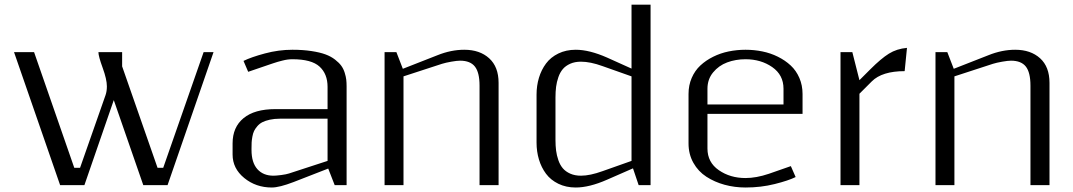

<svg xmlns="http://www.w3.org/2000/svg" viewBox="-20 -812 4706 842"><path d="M695.8 -76.2 873 -583.5H916.5L714.8 0H608.4L479 -373L350.1 0H243.7L41.5 -583.5H129.4Q285.6 -135.3 305.7 -76.2H331.1L442.9 -395Q448.7 -411.6 448.7 -433.1Q448.7 -463.9 430.2 -514.6Q411.6 -565.4 411.6 -583.5H515.6V-521Q650.4 -135.3 670.9 -76.2Z M1500 0H1447.8L1419.4 -72.8L1267.6 -13.7Q1205.1 10.3 1171.9 10.3Q1102.1 10.3 1051 -31.5Q1000 -73.2 1000 -134.3V-183.1Q1000 -254.4 1048.1 -293.9Q1096.2 -333.5 1187.5 -333.5H1416.5V-431.2Q1416.5 -487.8 1381.3 -520Q1346.2 -552.2 1262.2 -552.2Q1252 -552.2 1241 -550.8Q1230 -549.3 1217.8 -546.1Q1205.6 -543 1198.5 -541Q1191.4 -539.1 1179.2 -534.9Q1167 -530.8 1165.5 -530.3L1068.4 -497.1L1047.9 -544.9Q1081.5 -561.5 1141.6 -577.6Q1201.7 -593.8 1262.2 -593.8Q1308.6 -593.8 1345.7 -588.1Q1382.8 -582.5 1407.2 -573.5Q1431.6 -564.5 1449.5 -550.5Q1467.3 -536.6 1476.8 -523.4Q1486.3 -510.3 1491.7 -492.9Q1497.1 -475.6 1498.5 -462.6Q1500 -449.7 1500 -433.1ZM1416.5 -291.5H1208Q1183.1 -291.5 1163.3 -287.1Q1143.6 -282.7 1130.6 -276.1Q1117.7 -269.5 1108.4 -258.5Q1099.1 -247.6 1094.2 -237.5Q1089.4 -227.5 1086.7 -212.4Q1084 -197.3 1083.5 -186.8Q1083 -176.3 1083 -160.6V-154.3Q1083 -99.1 1108.6 -70.3Q1134.3 -41.5 1179.2 -41.5Q1190.9 -41.5 1213.4 -44.4Q1235.8 -47.4 1247.6 -51.3L1416.5 -106.4Z M2083 -436.5Q2083 -494.1 2062.7 -520Q2042.5 -545.9 1997.6 -545.9Q1983.9 -545.9 1959 -541.5Q1934.1 -537.1 1918.5 -532.2L1749.5 -477.1V0H1666.5V-583.5H1718.3L1746.6 -510.3L1898.4 -569.8Q1958 -593.8 2016.1 -593.8Q2084 -593.8 2125.2 -556.4Q2166.5 -519 2166.5 -448.7V0H2083Z M2755.9 -73.7 2642.1 -23.9Q2564.5 10.3 2504.9 10.3Q2462.4 10.3 2428.7 -6.1Q2395 -22.5 2374.5 -50Q2354 -77.6 2343.5 -112.5Q2333 -147.5 2333 -186.5V-397Q2333 -436 2343.5 -470.9Q2354 -505.9 2374.5 -533.4Q2395 -561 2428.7 -577.4Q2462.4 -593.8 2504.9 -593.8Q2564.5 -593.8 2642.1 -559.6L2749.5 -511.2V-791.5H2833V0H2780.8ZM2749.5 -106.4V-477.1L2622.6 -522Q2568.8 -541.5 2527.8 -541.5Q2501 -541.5 2480.7 -532.5Q2460.4 -523.4 2448.2 -509Q2436 -494.6 2428.7 -473.6Q2421.4 -452.6 2418.7 -431.4Q2416 -410.2 2416 -384.3V-198.7Q2416 -172.9 2418.7 -151.6Q2421.4 -130.4 2428.7 -109.4Q2436 -88.4 2448.2 -74Q2460.4 -59.6 2480.7 -50.5Q2501 -41.5 2527.8 -41.5Q2567.4 -41.5 2622.6 -61.5Z M2999.5 -183.1V-399.9Q2999.5 -438 3013.4 -470.2Q3027.3 -502.4 3051.5 -524.9Q3075.7 -547.4 3107.7 -563.2Q3139.6 -579.1 3175.5 -586.4Q3211.4 -593.8 3249.5 -593.8Q3287.6 -593.8 3323.5 -586.4Q3359.4 -579.1 3391.4 -563.2Q3423.3 -547.4 3447.5 -524.9Q3471.7 -502.4 3485.6 -470.2Q3499.5 -438 3499.5 -399.9V-312.5H3082.5V-160.6Q3082.5 -100.1 3132.3 -65.7Q3182.1 -31.2 3249.5 -31.2Q3296.4 -31.2 3351.6 -49.8L3448.2 -83.5L3469.2 -35.6Q3438 -20 3377.4 -4.9Q3316.9 10.3 3249.5 10.3Q3201.7 10.3 3157.7 -1.7Q3113.8 -13.7 3077.9 -36.9Q3042 -60.1 3020.8 -97.9Q2999.5 -135.7 2999.5 -183.1ZM3416 -422.9Q3416 -483.4 3366.5 -517.8Q3316.9 -552.2 3249.5 -552.2Q3206.1 -552.2 3168.9 -538.3Q3131.8 -524.4 3107.2 -494.4Q3082.5 -464.4 3082.5 -422.9V-354H3416Z M3947.3 -500Q3848.1 -500 3803.2 -455.1L3749 -400.9V0H3666V-583.5H3717.8L3749 -460.4L3796.9 -508.3Q3843.8 -555.2 3878.2 -576.7Q3912.6 -598.1 3957.5 -602.1Z M4499 -436.5Q4499 -494.1 4478.8 -520Q4458.5 -545.9 4413.6 -545.9Q4399.9 -545.9 4375 -541.5Q4350.1 -537.1 4334.5 -532.2L4165.5 -477.1V0H4082.5V-583.5H4134.3L4162.6 -510.3L4314.5 -569.8Q4374 -593.8 4432.1 -593.8Q4500 -593.8 4541.3 -556.4Q4582.5 -519 4582.5 -448.7V0H4499Z"/></svg>

Font: Resagnicto
Style: Regular
Weight: 500
Version: Version 0.9991